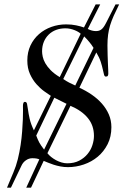

<svg xmlns="http://www.w3.org/2000/svg" viewBox="-20 -780 596 882"><path d="M270.5 -417Q284.7 -407.2 297.6 -400.6Q310.5 -394 325.7 -387.2L409.7 -560.1Q405.3 -567.4 401.1 -573Q397 -578.6 392.3 -584.5Q387.7 -590.3 381.6 -597.2Q375.5 -604 366.7 -612.8ZM285.6 -303.2 229.5 -331.1 146.5 -157.2Q150.4 -147.5 153.3 -140.1Q156.2 -132.8 160.2 -125.7Q164.1 -118.7 169.2 -111.1Q174.3 -103.5 182.6 -92.8ZM197.8 -76.2Q204.6 -67.4 214.8 -59.1Q225.1 -50.8 237.3 -44.2Q249.5 -37.6 262.9 -33.7Q276.4 -29.8 288.6 -29.8Q320.8 -29.8 344 -42Q367.2 -54.2 382.3 -72.8Q397.5 -91.3 404.5 -113.5Q411.6 -135.7 411.6 -155.8Q411.6 -203.6 383.5 -237.8Q355.5 -272 303.7 -293.9ZM350.6 -625Q346.2 -629.4 338.6 -633.8Q331.1 -638.2 321.8 -641.8Q312.5 -645.5 302 -647.7Q291.5 -649.9 280.3 -649.9Q257.3 -649.9 237.8 -642.6Q218.3 -635.3 203.9 -621.3Q189.5 -607.4 181.4 -587.9Q173.3 -568.4 173.3 -543.9Q173.3 -533.7 176.3 -519.5Q179.2 -505.4 188 -489.7Q196.8 -474.1 212.6 -457.8Q228.5 -441.4 254.4 -425.8ZM213.4 -339.8Q201.2 -347.7 182.9 -360.8Q164.6 -374 147.2 -393.6Q129.9 -413.1 117.7 -439.9Q105.5 -466.8 105.5 -502Q105.5 -540.5 120.1 -571.3Q134.8 -602.1 159.4 -623.5Q184.1 -645 216.3 -656.5Q248.5 -668 283.7 -668Q309.1 -668 329.8 -663.6Q350.6 -659.2 365.7 -653.8L419.4 -759.8H440.4L383.3 -647Q402.3 -637.2 420.4 -637.2Q427.2 -637.2 433.1 -638.7Q439 -640.1 444.6 -644Q450.2 -647.9 455.8 -655.5Q461.4 -663.1 467.3 -674.8L510.7 -759.8H527.3Q512.7 -730.5 502.4 -707.5Q492.2 -684.6 485.8 -663.6Q479.5 -642.6 476.6 -620.6Q473.6 -598.6 473.6 -570.8Q473.6 -547.4 474.4 -526.4Q475.1 -505.4 475.8 -488Q476.6 -470.7 477.1 -458.7Q477.5 -446.8 477.5 -441.9Q477.5 -436 475.3 -432.1Q473.1 -428.2 466.3 -428.2Q460.4 -428.2 458 -436.8Q455.6 -445.3 452.4 -460.4Q449.2 -475.6 442.9 -495.6Q436.5 -515.6 422.4 -539.1L344.7 -377Q375 -363.3 401.6 -345Q428.2 -326.7 448.2 -304Q468.3 -281.2 480 -254.2Q491.7 -227.1 491.7 -195.8Q491.7 -151.9 474.4 -117.7Q457 -83.5 429 -60.1Q400.9 -36.6 365 -24.4Q329.1 -12.2 292.5 -12.2Q274.4 -12.2 257.8 -15.4Q241.2 -18.6 226.8 -23.2Q212.4 -27.8 200.9 -32.7Q189.5 -37.6 180.7 -41L122.6 82H100.6L160.6 -47.9Q149.4 -53.2 128.4 -53.2Q112.8 -53.2 99.1 -43.7Q85.4 -34.2 78.6 -19L30.3 82H12.2L41.5 12.2Q53.7 -16.1 61.8 -48.6Q69.8 -81.1 74.7 -113.8Q79.6 -146.5 81.8 -177Q84 -207.5 85 -231.9Q85.9 -256.3 85.7 -272.7Q85.4 -289.1 85.4 -293Q85.4 -301.3 87.4 -306.6Q89.4 -312 94.7 -312Q102.1 -312 104.2 -302.7Q106.4 -293.5 108.6 -276.1Q110.8 -258.8 116.2 -234.6Q121.6 -210.4 135.7 -181.2Z"/></svg>

Font: XB Zar
Style: Italic
Weight: 400
Italic angle: -12°
Designer: Behnam
Foundry: Irmug
Version: Version 8.005 2009